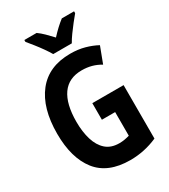

<svg xmlns="http://www.w3.org/2000/svg" viewBox="-226 -1039 1014 1154"><g transform="rotate(-30 281.5 -462.0)"><path d="M329 10Q174 10 100 -84.5Q26 -179 26 -347Q26 -525 105 -625Q184 -725 334 -725Q388 -725 433 -712.5Q478 -700 515 -680L473 -569Q443 -587 411.5 -595.5Q380 -604 344 -604Q253 -604 207.5 -539.5Q162 -475 162 -351Q162 -282 178.5 -227.5Q195 -173 230 -142Q265 -111 322 -111Q341 -111 358.5 -114Q376 -117 393 -122V-286H301V-401H518V-30Q427 10 329 10ZM245 -774Q233 -795 214 -822Q195 -849 174 -875.5Q153 -902 137 -921V-934H222Q243 -919 264.5 -898Q286 -877 309 -852Q333 -878 354 -897.5Q375 -917 397 -934H482V-921Q466 -902 445.5 -876Q425 -850 405.5 -823Q386 -796 374 -774Z"/></g></svg>

Font: Noto Sans Mono SemiCondensed
Style: Bold
Weight: 700
Width: 4
Designer: Monotype Design Team
Foundry: Monotype Imaging Inc.
Version: Version 2.014